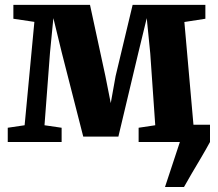

<svg xmlns="http://www.w3.org/2000/svg" viewBox="-20 -568 870 768"><path d="M640 180 699.5 0 696.5 -69H820V0Q804 29.5 784.2 63Q764.5 96.5 746.2 127.2Q728 158 716 180ZM11 0V-57L78.5 -67L117.5 -480.5L33.5 -493V-548.5H340L401.5 -264L423 -155.5L442.5 -264L510.5 -548.5H801.5V-493L717.5 -480L754 -67L819 -57V0H534.5V-57L601 -67L581 -354.5L567 -495.5L533 -355.5L453.5 -21.5H313L227 -358L193.5 -495.5L180 -357.5L158 -67L226.5 -57V0Z"/></svg>

Font: Merriweather 36pt ExtraBold
Style: Regular
Weight: 800
Designer: Eben Sorkin
Foundry: Eben Sorkin
Version: Version 2.100